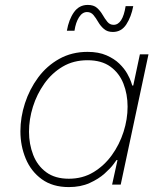

<svg xmlns="http://www.w3.org/2000/svg" viewBox="-20 -751 639 781"><path d="M439 -621Q417 -621 403 -633Q389 -645 379.5 -661.5Q370 -678 360 -690Q350 -702 334 -702Q315 -702 301.5 -681Q288 -660 283 -626H252Q260 -672 281 -701.5Q302 -731 337 -731Q361 -731 374.5 -719Q388 -707 397.5 -690.5Q407 -674 417 -662Q427 -650 442 -650Q479 -650 491 -726H522Q514 -683 494 -652Q474 -621 439 -621ZM336 -540Q381 -540 413 -526Q445 -512 465.5 -492Q486 -472 497.5 -451.5Q509 -431 513.5 -417Q518 -403 518 -403H522L549 -530H584L471 0H436L458 -100H454Q454 -100 442 -83.5Q430 -67 405.5 -45Q381 -23 344.5 -6.5Q308 10 260 10Q194 10 150 -22Q106 -54 84.5 -106Q63 -158 63 -217Q63 -274 81.5 -331Q100 -388 135 -435.5Q170 -483 221 -511.5Q272 -540 336 -540ZM336 -506Q279 -506 235 -480Q191 -454 160.5 -411Q130 -368 114 -317Q98 -266 98 -215Q98 -165 115 -121Q132 -77 168 -50.5Q204 -24 260 -24Q316 -24 360 -50.5Q404 -77 435 -120Q466 -163 482.5 -214.5Q499 -266 499 -317Q499 -368 482 -411Q465 -454 429 -480Q393 -506 336 -506Z"/></svg>

Font: Be Vietnam Pro Thin
Style: Italic
Weight: 100
Italic angle: -12°
Designer: Lam Bao, Tony Le, Vietanh Nguyen
Foundry: Yellow Type Foundry
Version: Version 1.002; ttfautohint (v1.8.3)